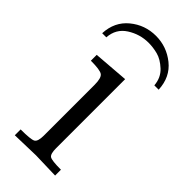

<svg xmlns="http://www.w3.org/2000/svg" viewBox="-216 -680 721 721"><g transform="rotate(45 144.0 -319.5)"><path d="M294 -503H271Q268 -541 242.5 -564.5Q217 -588 192 -594.5Q167 -601 143 -601Q97 -601 58 -576Q19 -551 16 -503H-6Q-3 -566 41.5 -602.5Q86 -639 144 -639Q201 -639 246 -603Q291 -567 294 -503ZM33 0V-31Q86 -31 98.5 -37.5Q111 -44 111 -76V-345Q111 -382 98.5 -391Q86 -400 37 -400V-431L177 -442V-75Q177 -45 187.5 -38Q198 -31 247 -31V0Q145 -3 143 -3Q129 -3 33 0Z"/></g></svg>

Font: CMU Serif
Style: Roman
Weight: 500
Version: Version 0.7.0